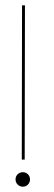

<svg xmlns="http://www.w3.org/2000/svg" viewBox="-20 -695 204 723"><path d="M62 -94 63 -675H74L73 -94ZM66 8Q54.5 8 46.5 0Q38.5 -8 38.5 -19.5Q38.5 -31 46.5 -38.8Q54.5 -46.5 66 -46.5Q77.5 -46.5 85.2 -38.8Q93 -31 93 -19.5Q93 -8 85.2 0Q77.5 8 66 8Z"/></svg>

Font: Anybody UltraExpanded Thin
Style: Regular
Weight: 100
Width: 9
Designer: Tyler Finck
Foundry: Etcetera Type Company
Version: Version 1.010; ttfautohint (v1.8.3) -l 8 -r 50 -G 200 -x 14 